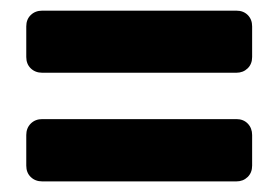

<svg xmlns="http://www.w3.org/2000/svg" viewBox="-20 -487 528 364"><path d="M29.8 -172.9V-231Q29.8 -244.1 38.3 -252.7Q46.9 -261.2 60.1 -261.2H428.2Q441.4 -261.2 449.7 -252.7Q458 -244.1 458 -231V-172.9Q458 -159.7 449.5 -151.4Q440.9 -143.1 428.2 -143.1H60.1Q46.9 -143.1 38.3 -151.4Q29.8 -159.7 29.8 -172.9ZM29.8 -378.9V-437Q29.8 -450.2 38.3 -458.5Q46.9 -466.8 60.1 -466.8H428.2Q441.4 -466.8 449.7 -458.5Q458 -450.2 458 -437V-378.9Q458 -365.7 449.5 -357.4Q440.9 -349.1 428.2 -349.1H60.1Q46.9 -349.1 38.3 -357.4Q29.8 -365.7 29.8 -378.9Z"/></svg>

Font: Days One
Style: Regular
Weight: 400
Designer: Alexander Kalachev, Alexey Maslov, Jovanny Lemonad
Foundry: Alexander Kalachev, Alexey Maslov, Jovanny Lemonad
Version: Version 1.002